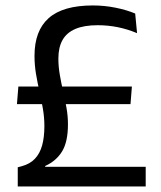

<svg xmlns="http://www.w3.org/2000/svg" viewBox="-20 -670 577 690"><path d="M449 -295.8H40.9L46 -359.1H454ZM142.8 -73.7 141.7 -70.5H503.6V0H43.8V-68.8L58.5 -72.8Q87.4 -80.6 105.3 -99.3Q123.2 -118.1 131.4 -147.5Q139.5 -176.9 139.5 -216.9Q139.5 -247.9 134.2 -278.9Q128.9 -309.9 121.8 -341.4Q114.7 -372.8 109.3 -404.7Q104 -436.5 104 -469.3Q104 -559.9 155.2 -605.1Q206.5 -650.4 313.6 -650.4Q355.1 -650.4 395 -642.4Q434.8 -634.4 465.8 -621.4L472.6 -550.8Q438.1 -565.3 402.8 -572.4Q367.5 -579.4 331.1 -579.4Q282.4 -579.4 251.1 -566.1Q219.8 -552.8 204.8 -526.4Q189.8 -499.9 189.8 -459.6Q189.8 -430.3 195 -400.8Q200.1 -371.2 207 -341.5Q213.8 -311.7 219 -282.2Q224.2 -252.7 224.2 -223.4Q224.2 -160.6 203.3 -126.2Q182.5 -91.8 142.8 -73.7Z"/></svg>

Font: Anek Kannada Medium
Style: Regular
Weight: 500
Designer: Vaishnavi Murthy, Maithili Shingre (Kannada) & Yesha Goshar (Latin)
Foundry: Ek Type
Version: Version 1.003